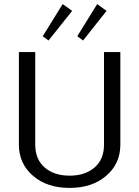

<svg xmlns="http://www.w3.org/2000/svg" viewBox="-20 -905 682 940"><path d="M189.2 -727.5 286.7 -885 333.3 -851.7 217.5 -706.7ZM358.3 -727.5 455.8 -885 501.7 -851.7 386.7 -706.7ZM72.5 -196.7V-650H152.5V-196.7Q152.5 -125 198.8 -85Q245 -45 320.8 -45Q396.7 -45 442.9 -85Q489.2 -125 489.2 -196.7V-650H569.2V-196.7Q569.2 -104.2 500.4 -44.6Q431.7 15 320.8 15Q210 15 141.2 -44.6Q72.5 -104.2 72.5 -196.7Z"/></svg>

Font: Boon
Style: Regular
Weight: 400
Designer: Sungsit Sawaiwan
Foundry: FontUni
Version: Version 3.0